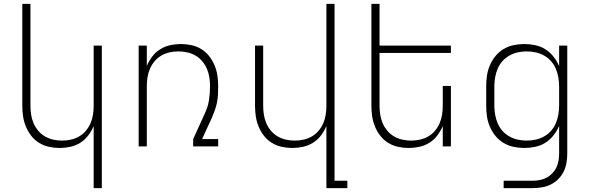

<svg xmlns="http://www.w3.org/2000/svg" viewBox="-20 -755 3040 990"><path d="M463 215V-105Q452 -79 435 -56.5Q418 -34 394 -19Q370 -4 342.5 2Q315 8 287 8Q260 8 232.5 2Q205 -4 181.5 -18.5Q158 -33 141 -55Q124 -77 113.5 -102.5Q103 -128 99 -155Q95 -182 95 -210V-735H137V-210Q137 -187 140.5 -164Q144 -141 153 -120Q162 -99 177 -81Q192 -63 212 -51.5Q232 -40 254.5 -35Q277 -30 300 -30Q323 -30 345.5 -35Q368 -40 388 -51.5Q408 -63 423 -81Q438 -99 447 -120Q456 -141 459.5 -164Q463 -187 463 -210V-520H505V215Z M695 0V-520H737V-415Q748 -441 765 -463.5Q782 -486 806 -501Q830 -516 857.5 -522Q885 -528 913 -528Q940 -528 967.5 -522Q995 -516 1018.5 -501.5Q1042 -487 1059 -465Q1076 -443 1086.5 -417.5Q1097 -392 1101 -365Q1105 -338 1105 -310Q1105 -289 1104 -268.5Q1103 -248 1099 -227.5Q1095 -207 1088 -187.5Q1081 -168 1073 -149L1022 -38H1105V0H976V-38L1034 -165Q1042 -182 1048 -199.5Q1054 -217 1057 -235.5Q1060 -254 1061.5 -272.5Q1063 -291 1063 -310Q1063 -333 1059.5 -356Q1056 -379 1047 -400Q1038 -421 1023 -439Q1008 -457 988 -468.5Q968 -480 945.5 -485Q923 -490 900 -490Q877 -490 854.5 -485Q832 -480 812 -468.5Q792 -457 777 -439Q762 -421 753 -400Q744 -379 740.5 -356Q737 -333 737 -310V0Z M1663 215V-105Q1652 -79 1635 -56.5Q1618 -34 1594 -19Q1570 -4 1542.5 2Q1515 8 1487 8Q1460 8 1432.5 2Q1405 -4 1381.5 -18.5Q1358 -33 1341 -55Q1324 -77 1313.5 -102.5Q1303 -128 1299 -155Q1295 -182 1295 -210V-520H1337V-210Q1337 -187 1340.5 -164Q1344 -141 1353 -120Q1362 -99 1377 -81Q1392 -63 1412 -51.5Q1432 -40 1454.5 -35Q1477 -30 1500 -30Q1523 -30 1545.5 -35Q1568 -40 1588 -51.5Q1608 -63 1623 -81Q1638 -99 1647 -120Q1656 -141 1659.5 -164Q1663 -187 1663 -210V-735H1705V177H1771V215Z M2087 8Q2060 8 2032.5 2Q2005 -4 1981.5 -18.5Q1958 -33 1941 -55Q1924 -77 1913.5 -102.5Q1903 -128 1899 -155Q1895 -182 1895 -210V-735H1937V-520H2305V-482H1937V-210Q1937 -187 1940.5 -164Q1944 -141 1953 -120Q1962 -99 1977 -81Q1992 -63 2012 -51.5Q2032 -40 2054.5 -35Q2077 -30 2100 -30Q2123 -30 2145.5 -35Q2168 -40 2188 -51.5Q2208 -63 2223 -81Q2238 -99 2247 -120Q2256 -141 2259.5 -164Q2263 -187 2263 -210V-312H2305V0H2263V-105Q2252 -79 2235 -56.5Q2218 -34 2194 -19Q2170 -4 2142.5 2Q2115 8 2087 8Z M2725 215H2577V177H2725Q2744 177 2762.5 173.5Q2781 170 2797.5 161.5Q2814 153 2827.5 139Q2841 125 2849 108Q2857 91 2860 72.5Q2863 54 2863 35V-106Q2852 -80 2834 -57Q2816 -34 2792 -19Q2768 -4 2740 2Q2712 8 2683 8Q2655 8 2627.5 2Q2600 -4 2576.5 -18Q2553 -32 2535 -54Q2517 -76 2506 -101.5Q2495 -127 2491 -154.5Q2487 -182 2487 -210V-310Q2487 -338 2491 -365.5Q2495 -393 2506 -418.5Q2517 -444 2535 -466Q2553 -488 2576.5 -502Q2600 -516 2627.5 -522Q2655 -528 2683 -528Q2712 -528 2740 -522Q2768 -516 2792 -501Q2816 -486 2834 -463Q2852 -440 2863 -414V-520H2905V35Q2905 60 2901 84Q2897 108 2886.5 129.5Q2876 151 2858.5 168.5Q2841 186 2819.5 196.5Q2798 207 2774 211Q2750 215 2725 215ZM2696 -30Q2719 -30 2742 -35Q2765 -40 2785.5 -51.5Q2806 -63 2821.5 -80.5Q2837 -98 2846 -119.5Q2855 -141 2859 -164Q2863 -187 2863 -210V-310Q2863 -333 2859 -356Q2855 -379 2846 -400.5Q2837 -422 2821.5 -439.5Q2806 -457 2785.5 -468.5Q2765 -480 2742 -485Q2719 -490 2696 -490Q2673 -490 2650 -485Q2627 -480 2606.5 -468.5Q2586 -457 2570.5 -439.5Q2555 -422 2546 -400.5Q2537 -379 2533 -356Q2529 -333 2529 -310V-210Q2529 -187 2533 -164Q2537 -141 2546 -119.5Q2555 -98 2570.5 -80.5Q2586 -63 2606.5 -51.5Q2627 -40 2650 -35Q2673 -30 2696 -30Z"/></svg>

Font: Iosevka Extralight Extended
Style: Regular
Weight: 200
Width: 7
Monospace: yes
Designer: Belleve Invis
Foundry: Belleve Invis
Version: Version 32.5.0; ttfautohint (v1.8.4)